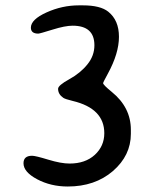

<svg xmlns="http://www.w3.org/2000/svg" viewBox="-20 -679 566 710"><path d="M194.8 -350.6Q194.8 -363.3 236.1 -386Q277.3 -408.7 303.2 -440.9Q329.1 -472.7 329.1 -511.7Q329.1 -584 248.5 -584Q220.7 -584 173.8 -569.3Q127 -554.7 121.6 -554.7Q94.2 -554.7 94.2 -576.7Q94.2 -606.9 152.1 -633.1Q210 -659.2 271.5 -659.2H286.6Q351.1 -659.2 380.4 -635.7Q419.9 -604 419.9 -543Q419.9 -481.9 378.9 -406.7Q361.3 -374.5 361.3 -371.6Q361.3 -365.2 393.6 -338.9Q463.9 -281.7 463.9 -199.2V-184.1Q463.9 -104 397.5 -46.4Q331.1 10.7 230.5 10.7Q168 10.7 117.4 -16.1Q66.9 -43 66.9 -75.2Q66.9 -103 98.6 -103Q111.3 -103 158.4 -88.6Q205.6 -74.2 237.3 -74.2Q295.4 -74.2 330.6 -106.4Q365.7 -138.7 365.7 -186.5Q365.7 -277.8 249 -305.7Q220.7 -312.5 213.9 -317.4Q194.8 -330.6 194.8 -350.6Z"/></svg>

Font: Averia Sans Libre Light
Style: Regular
Weight: 300
Version: Version 1.002